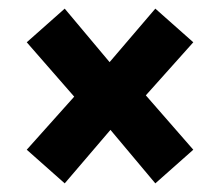

<svg xmlns="http://www.w3.org/2000/svg" viewBox="-20 -529 510 445"><path d="M428 -431 318 -308 428 -182 340 -104 236 -228 130 -104 42 -182 152 -305 42 -431 130 -509 234 -385 340 -509Z"/></svg>

Font: Fira Sans Condensed
Style: Bold
Weight: 700
Width: 3
Designer: bBox Type GmbH & Carrois Corporate GbR & Edenspiekermann AG
Foundry: bBox Type GmbH & Carrois Corporate GbR & Edenspiekermann AG
Version: Version 4.301